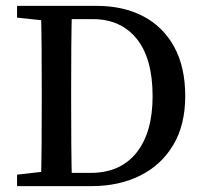

<svg xmlns="http://www.w3.org/2000/svg" viewBox="-20 -633 692 653"><path d="M172 0V-45H288Q389 -45 444 -113.5Q499 -182 499 -306Q499 -434 445 -501Q391 -568 295 -568H172V-613H309Q400 -613 467.5 -577.5Q535 -542 572.5 -473.5Q610 -405 610 -306Q610 -208 569 -139.5Q528 -71 456 -35.5Q384 0 292 0ZM38 0V-39L161 -53H172V0ZM119 0Q121 -69 121.5 -142Q122 -215 122 -294V-328Q122 -399 121.5 -470.5Q121 -542 119 -613H225Q223 -543 222.5 -471.5Q222 -400 222 -328V-294Q222 -216 222.5 -143.5Q223 -71 225 0ZM161 -560 38 -573V-613H172V-560Z"/></svg>

Font: Lisu Bosa Medium
Style: Regular
Weight: 500
Designer: David Morse, Annie Olsen, Victor Gaultney, Frank Grießhammer (Latin)
Foundry: SIL International
Version: Version 2.000